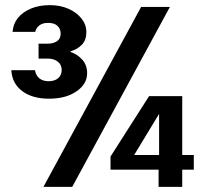

<svg xmlns="http://www.w3.org/2000/svg" viewBox="-20 -727 798 747"><path d="M529 -700H641L261 0H149ZM734 -124V-67H689V0H597V-67H410V-118L560 -353H689V-124ZM599 -124V-284L502 -124ZM29 -603Q31 -634 49.5 -657Q68 -680 100 -693.5Q132 -707 174 -707Q214 -707 246 -693Q278 -679 297 -655Q316 -631 316 -602Q316 -571 298.5 -553Q281 -535 254 -527V-525Q281 -516 300 -495Q319 -474 319 -442Q319 -400 277.5 -371.5Q236 -343 171 -343Q106 -343 66.5 -372.5Q27 -402 24 -454H116Q120 -432 134 -421.5Q148 -411 169 -411Q192 -411 206 -422.5Q220 -434 220 -455Q220 -475 205 -487Q190 -499 166 -499H130V-557H164Q187 -557 201.5 -566.5Q216 -576 216 -596Q216 -615 203.5 -626.5Q191 -638 167 -638Q146 -638 133.5 -628.5Q121 -619 117 -603Z"/></svg>

Font: Albert Sans SemiBold
Style: Regular
Weight: 600
Designer: Andreas Rasmussen
Foundry: a.Foundry
Version: Version 1.025